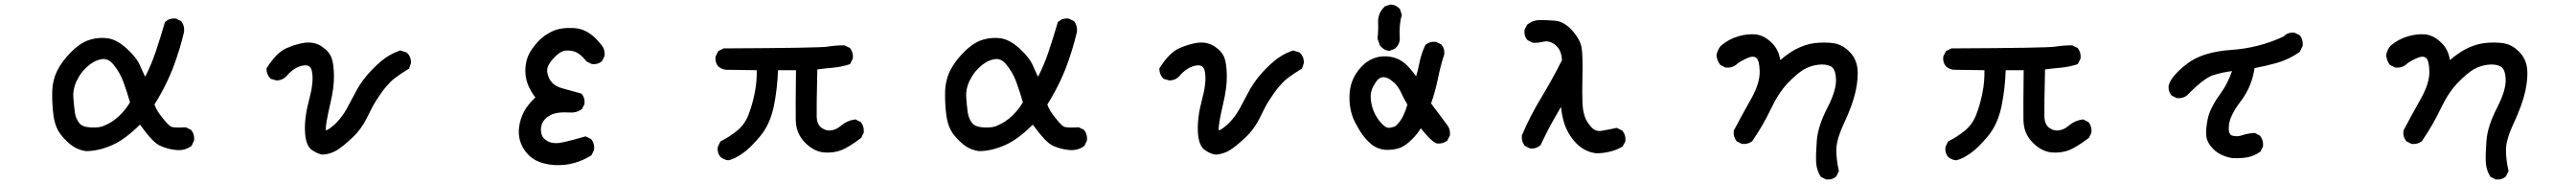

<svg xmlns="http://www.w3.org/2000/svg" viewBox="-20 -663 11540 824"><path d="M364.7 13.7Q333.5 9.3 307.1 -7.8Q281.2 -24.9 254.9 -57.1Q245.6 -68.4 238.5 -82Q231.4 -95.7 226.8 -111.6Q222.2 -127.4 219.7 -145Q212.9 -197.8 213.9 -249Q214.8 -302.2 236.3 -346.2Q257.8 -389.6 300.3 -431.6Q314.5 -445.8 328.6 -456.5Q342.8 -467.3 356.9 -474.6Q371.1 -481.9 385.3 -485.8Q405.8 -491.7 425.8 -492.9Q445.8 -494.1 465.3 -491.2Q485.8 -487.8 506.8 -475.8Q527.8 -463.9 549.8 -443.8Q593.3 -403.3 607.4 -369.1Q617.7 -345.2 630.4 -319.3Q657.2 -371.6 676.3 -427.7Q698.7 -494.1 718.3 -561.5L718.8 -564L721.2 -565.9Q739.7 -582.5 765.6 -580.1H767.1L769 -579.1L789.6 -569.3L791.5 -568.4L793 -566.4Q807.1 -547.9 804.7 -521.5V-521V-520.5Q794.4 -477.1 781.2 -434.6Q768.1 -392.1 752 -351.1Q741.2 -324.2 728.5 -297.6Q715.8 -271 701.7 -245.4Q687.5 -219.7 671.9 -194.8Q676.8 -181.2 685.5 -166.5Q694.3 -151.9 707 -136.2Q733.9 -102.5 745.6 -96.2Q757.3 -89.8 810.1 -92.8H812.5L814.9 -91.8L834.5 -82L836.4 -81.1L837.9 -79.1Q852.1 -60.5 849.6 -35.2V-33.7L848.6 -31.7L838.9 -11.2L837.9 -9.3L835.4 -7.8Q807.1 12.2 770 8.8Q734.9 5.9 699.7 -9.3Q681.6 -16.6 659.2 -40.3Q636.7 -64 606.9 -105Q540 -38.1 482.4 -13.2Q420.9 13.7 366.2 13.7H365.7ZM450.2 -101.6Q485.8 -116.7 515.6 -145.5Q544.4 -173.3 562.5 -205.1Q547.9 -255.4 532.7 -296.4Q517.6 -337.9 489.3 -372.6Q476.1 -389.2 462.2 -395Q448.2 -400.9 432.6 -397.5Q398.4 -390.6 369.1 -362.8Q358.9 -353.5 350.3 -343.3Q341.8 -333 335 -321.8Q328.1 -310.5 322.3 -298.8Q305.7 -262.7 308.6 -226.1Q311.5 -187.5 315.4 -159.7Q318.8 -133.8 334 -113.3Q347.7 -94.2 387.2 -92.3Q408.2 -91.3 423.8 -93.5Q439.5 -95.7 449.2 -101.6H449.7Z M1427.2 29.3Q1406.7 28.3 1378.9 9.8Q1348.6 -10.3 1346.2 -76.2Q1343.8 -138.7 1365.2 -217.8Q1385.7 -293.5 1378.4 -337.9Q1376.5 -351.6 1371.6 -358.9Q1366.7 -366.2 1358.9 -368.9Q1351.1 -371.6 1338.9 -369.6Q1298.8 -363.8 1262.2 -320.8V-320.3H1261.7Q1245.6 -303.7 1220.2 -302.7H1218.8L1217.3 -303.2L1195.8 -309.1L1193.4 -309.6L1191.4 -311.5Q1183.1 -319.8 1178.7 -330.3Q1174.3 -340.8 1173.8 -353V-356L1175.3 -358.9Q1218.8 -427.7 1263.7 -447.3Q1307.1 -466.3 1346.2 -471.7Q1367.2 -474.1 1386.2 -470Q1405.3 -465.8 1421.9 -454.6Q1455.6 -432.1 1465.8 -402.8Q1475.6 -375 1476.1 -321.8Q1476.6 -269.5 1459.5 -198.2Q1454.1 -175.3 1450.2 -156Q1446.3 -136.7 1443.6 -121.6Q1440.9 -106.4 1439.9 -95.2Q1439.5 -88.4 1439.7 -84.5Q1439.9 -80.6 1440.4 -79.1Q1440.9 -79.1 1441.9 -79.3Q1442.9 -79.6 1443.8 -80.1Q1462.9 -89.4 1488.3 -114.7Q1501 -127.9 1512.2 -143.1Q1523.4 -158.2 1533.2 -175.8Q1552.7 -211.4 1572.3 -249Q1592.3 -287.6 1621.6 -322.8Q1650.4 -357.4 1686.5 -388.2Q1723.6 -419.9 1770 -436L1773.4 -437L1776.4 -436L1798.8 -429.2L1800.8 -428.7L1802.2 -427.2Q1821.3 -410.6 1821.3 -382.8V-381.3L1820.8 -379.9L1814 -359.4L1813 -356L1809.6 -354Q1776.9 -334.5 1748 -312.5Q1738.8 -305.7 1729 -295.9Q1719.2 -286.1 1708.7 -273.7Q1698.2 -261.2 1687.5 -246.1Q1676.8 -231 1666.5 -214.8Q1656.2 -198.7 1647 -181.4Q1637.7 -164.1 1628.9 -145.5Q1601.6 -86.9 1557.6 -45.4Q1513.7 -4.9 1488.3 10.3Q1475.1 18.1 1460.2 22.9Q1445.3 27.8 1428.7 29.3H1427.7Z M2465.3 76.2Q2428.7 74.2 2396 62Q2362.3 49.3 2340.3 22.9Q2318.4 -2.9 2310.1 -31.7Q2309.1 -35.2 2308.3 -38.3Q2307.6 -41.5 2306.9 -44.9Q2306.2 -48.3 2305.7 -51.8Q2305.2 -55.2 2304.9 -58.6Q2304.7 -62 2304.4 -65.7Q2304.2 -69.3 2304.2 -73Q2304.2 -76.7 2304.4 -80.3Q2304.7 -84 2304.9 -87.6Q2305.2 -91.3 2305.7 -94.7Q2310.1 -128.9 2327.1 -162.6Q2343.3 -193.4 2378.4 -226.6Q2354.5 -257.8 2343.3 -288.6Q2331.1 -323.7 2334 -360.4Q2335.4 -377.9 2339.6 -393.6Q2343.8 -409.2 2350.6 -422.4Q2364.3 -448.2 2390.6 -477.1Q2404.3 -491.7 2420.4 -503.2Q2436.5 -514.6 2455.6 -523.4Q2493.2 -541 2554.7 -537.1Q2570.8 -536.1 2586.2 -531Q2601.6 -525.9 2616 -516.8Q2630.4 -507.8 2644 -495.1Q2657.7 -482.4 2670.4 -466.3Q2690.9 -445.3 2688.5 -414.6V-412.6L2687.5 -410.6L2677.7 -391.1L2676.8 -389.2L2675.3 -388.2Q2658.7 -373.5 2632.8 -376H2630.9L2629.4 -377L2609.9 -386.7L2607.9 -387.7L2606.4 -389.2Q2600.6 -397 2594.7 -403.1Q2588.9 -409.2 2583.3 -414.1Q2577.6 -418.9 2572.3 -422.6Q2566.9 -426.3 2562 -428.7Q2541 -438.5 2514.6 -436.5Q2489.7 -435.1 2458.5 -400.4Q2450.2 -391.6 2444.6 -383.3Q2439 -375 2435.8 -367.7Q2432.6 -360.4 2431.6 -353.5Q2430.7 -346.7 2431.6 -340.3Q2436 -312 2452.6 -293.7Q2469.2 -275.4 2500.5 -267.1Q2534.7 -258.3 2582 -244.6L2584.5 -244.1L2586.4 -241.7Q2601.1 -225.1 2598.6 -199.2V-197.3L2597.7 -195.8L2587.9 -176.3L2586.9 -174.3L2584.5 -172.9Q2573.7 -165 2560.8 -161.6Q2547.9 -158.2 2533.7 -159.2Q2503.4 -161.1 2481.4 -158Q2459.5 -154.8 2446.3 -147.5Q2432.1 -140.1 2423.1 -131.1Q2414.1 -122.1 2409.2 -111.3Q2406.2 -104 2404.8 -96.7Q2403.3 -89.4 2403.3 -81.5Q2403.3 -73.7 2405.3 -65.4Q2410.2 -42.5 2435.1 -29.8Q2461.4 -16.1 2505.4 -26.4Q2553.2 -37.6 2599.6 -51.3L2603.5 -52.2L2606.9 -50.8L2626.5 -41L2628.4 -40L2629.9 -38.1Q2644 -18.6 2641.6 6.8V8.8L2640.6 10.3L2630.9 29.8L2629.4 32.2L2627.4 33.7Q2592.8 55.7 2552.2 66.9Q2532.2 72.8 2510.5 75Q2488.8 77.1 2465.3 76.2Z M3241.2 54.7Q3222.7 52.2 3208.5 40.5L3208 40L3207.5 39.6Q3192.9 22.9 3195.3 -2.9V-4.4L3196.3 -6.3L3206.1 -26.9L3207.5 -29.8L3210.4 -31.2Q3248.5 -50.3 3283.2 -78.6Q3316.9 -106.4 3333.5 -149.9Q3351.1 -195.3 3361.3 -248Q3371.1 -296.4 3370.1 -348.6L3232.4 -350.6H3231.9H3231.4Q3225.1 -351.6 3219.5 -353.3Q3213.9 -355 3208.7 -357.9Q3203.6 -360.8 3198.7 -364.7L3198.2 -365.2L3197.8 -365.7Q3183.1 -382.3 3185.5 -408.2V-410.2L3186.5 -411.6L3196.3 -431.2L3197.8 -434.1L3200.7 -435.5L3220.2 -445.3L3222.2 -446.3H3224.6Q3652.3 -448.2 3687 -454.1Q3722.7 -460 3760.7 -460H3763.2L3765.1 -459L3785.6 -449.2L3787.6 -448.2L3789.1 -446.3Q3803.2 -427.7 3800.8 -402.3V-400.4L3799.8 -398.9L3790 -379.4L3788.1 -376L3784.2 -374.5Q3774.9 -371.6 3765.4 -369.1Q3755.9 -366.7 3746.3 -364.7Q3736.8 -362.8 3727.3 -361.6Q3717.8 -360.4 3708 -359.4Q3691.4 -357.9 3674.3 -356.2Q3657.2 -354.5 3641.6 -352.1Q3637.7 -182.6 3638.7 -142.1Q3639.6 -105.5 3660.2 -90.8Q3681.2 -75.7 3703.6 -79.1Q3707 -79.6 3710.2 -80.3Q3713.4 -81.1 3716.8 -82.3Q3720.2 -83.5 3723.4 -84.7Q3726.6 -85.9 3729.7 -87.6Q3732.9 -89.4 3736.1 -91.6Q3739.3 -93.8 3742.4 -96.2Q3745.6 -98.6 3749 -101.1Q3775.4 -123.5 3809.6 -127.9L3812.5 -128.4L3814.9 -127L3834.5 -117.2L3836.4 -116.2L3837.9 -114.3Q3844.7 -105 3847.7 -93.8Q3850.6 -82.5 3849.6 -70.3V-68.4L3848.6 -66.9L3838.9 -47.4L3837.9 -45.4L3835.9 -43.9Q3784.2 -4.9 3749.5 9.3Q3713.4 23.4 3669.9 19.5Q3625.5 15.1 3585.9 -24.9Q3572.8 -38.1 3563.7 -53.7Q3554.7 -69.3 3550 -86.7Q3545.4 -104 3544.9 -123.5Q3543.9 -176.3 3545.9 -348.6H3465.3Q3462.9 -268.6 3447.3 -190.4Q3430.2 -106 3385.3 -52.7Q3341.8 -0.5 3307.6 23.4Q3290 35.6 3274.4 43.5Q3258.8 51.3 3244.1 54.7H3242.7Z M4364.7 13.7Q4333.5 9.3 4307.1 -7.8Q4281.2 -24.9 4254.9 -57.1Q4245.6 -68.4 4238.5 -82Q4231.4 -95.7 4226.8 -111.6Q4222.2 -127.4 4219.7 -145Q4212.9 -197.8 4213.9 -249Q4214.8 -302.2 4236.3 -346.2Q4257.8 -389.6 4300.3 -431.6Q4314.5 -445.8 4328.6 -456.5Q4342.8 -467.3 4356.9 -474.6Q4371.1 -481.9 4385.3 -485.8Q4405.8 -491.7 4425.8 -492.9Q4445.8 -494.1 4465.3 -491.2Q4485.8 -487.8 4506.8 -475.8Q4527.8 -463.9 4549.8 -443.8Q4593.3 -403.3 4607.4 -369.1Q4617.7 -345.2 4630.4 -319.3Q4657.2 -371.6 4676.3 -427.7Q4698.7 -494.1 4718.3 -561.5L4718.8 -564L4721.2 -565.9Q4739.7 -582.5 4765.6 -580.1H4767.1L4769 -579.1L4789.6 -569.3L4791.5 -568.4L4793 -566.4Q4807.1 -547.9 4804.7 -521.5V-521V-520.5Q4794.4 -477.1 4781.2 -434.6Q4768.1 -392.1 4752 -351.1Q4741.2 -324.2 4728.5 -297.6Q4715.8 -271 4701.7 -245.4Q4687.5 -219.7 4671.9 -194.8Q4676.8 -181.2 4685.5 -166.5Q4694.3 -151.9 4707 -136.2Q4733.9 -102.5 4745.6 -96.2Q4757.3 -89.8 4810.1 -92.8H4812.5L4814.9 -91.8L4834.5 -82L4836.4 -81.1L4837.9 -79.1Q4852.1 -60.5 4849.6 -35.2V-33.7L4848.6 -31.7L4838.9 -11.2L4837.9 -9.3L4835.4 -7.8Q4807.1 12.2 4770 8.8Q4734.9 5.9 4699.7 -9.3Q4681.6 -16.6 4659.2 -40.3Q4636.7 -64 4606.9 -105Q4540 -38.1 4482.4 -13.2Q4420.9 13.7 4366.2 13.7H4365.7ZM4450.2 -101.6Q4485.8 -116.7 4515.6 -145.5Q4544.4 -173.3 4562.5 -205.1Q4547.9 -255.4 4532.7 -296.4Q4517.6 -337.9 4489.3 -372.6Q4476.1 -389.2 4462.2 -395Q4448.2 -400.9 4432.6 -397.5Q4398.4 -390.6 4369.1 -362.8Q4358.9 -353.5 4350.3 -343.3Q4341.8 -333 4335 -321.8Q4328.1 -310.5 4322.3 -298.8Q4305.7 -262.7 4308.6 -226.1Q4311.5 -187.5 4315.4 -159.7Q4318.8 -133.8 4334 -113.3Q4347.7 -94.2 4387.2 -92.3Q4408.2 -91.3 4423.8 -93.5Q4439.5 -95.7 4449.2 -101.6H4449.7Z M5427.2 29.3Q5406.7 28.3 5378.9 9.8Q5348.6 -10.3 5346.2 -76.2Q5343.8 -138.7 5365.2 -217.8Q5385.7 -293.5 5378.4 -337.9Q5376.5 -351.6 5371.6 -358.9Q5366.7 -366.2 5358.9 -368.9Q5351.1 -371.6 5338.9 -369.6Q5298.8 -363.8 5262.2 -320.8V-320.3H5261.7Q5245.6 -303.7 5220.2 -302.7H5218.8L5217.3 -303.2L5195.8 -309.1L5193.4 -309.6L5191.4 -311.5Q5183.1 -319.8 5178.7 -330.3Q5174.3 -340.8 5173.8 -353V-356L5175.3 -358.9Q5218.8 -427.7 5263.7 -447.3Q5307.1 -466.3 5346.2 -471.7Q5367.2 -474.1 5386.2 -470Q5405.3 -465.8 5421.9 -454.6Q5455.6 -432.1 5465.8 -402.8Q5475.6 -375 5476.1 -321.8Q5476.6 -269.5 5459.5 -198.2Q5454.1 -175.3 5450.2 -156Q5446.3 -136.7 5443.6 -121.6Q5440.9 -106.4 5439.9 -95.2Q5439.5 -88.4 5439.7 -84.5Q5439.9 -80.6 5440.4 -79.1Q5440.9 -79.1 5441.9 -79.3Q5442.9 -79.6 5443.8 -80.1Q5462.9 -89.4 5488.3 -114.7Q5501 -127.9 5512.2 -143.1Q5523.4 -158.2 5533.2 -175.8Q5552.7 -211.4 5572.3 -249Q5592.3 -287.6 5621.6 -322.8Q5650.4 -357.4 5686.5 -388.2Q5723.6 -419.9 5770 -436L5773.4 -437L5776.4 -436L5798.8 -429.2L5800.8 -428.7L5802.2 -427.2Q5821.3 -410.6 5821.3 -382.8V-381.3L5820.8 -379.9L5814 -359.4L5813 -356L5809.6 -354Q5776.9 -334.5 5748 -312.5Q5738.8 -305.7 5729 -295.9Q5719.2 -286.1 5708.7 -273.7Q5698.2 -261.2 5687.5 -246.1Q5676.8 -231 5666.5 -214.8Q5656.2 -198.7 5647 -181.4Q5637.7 -164.1 5628.9 -145.5Q5601.6 -86.9 5557.6 -45.4Q5513.7 -4.9 5488.3 10.3Q5475.1 18.1 5460.2 22.9Q5445.3 27.8 5428.7 29.3H5427.7Z M6184.6 7.8Q6146 3.4 6119.6 -20.5Q6106.9 -31.7 6096.7 -43.5Q6086.4 -55.2 6078.6 -66.9Q6064 -89.8 6049.8 -116.7Q6035.6 -144.5 6029.3 -179.2Q6023.4 -213.4 6026.4 -248Q6029.3 -282.7 6043 -311.5Q6049.8 -326.2 6059.3 -339.8Q6068.8 -353.5 6081.1 -366.2Q6106 -392.1 6139.2 -403.8Q6173.3 -415.5 6211.9 -408.2Q6250.5 -400.9 6279.3 -374Q6290 -363.8 6301.5 -350.3Q6313 -336.9 6324.2 -321.3Q6328.6 -336.4 6332.3 -351.3Q6335.9 -366.2 6338.9 -381.8Q6340.3 -388.7 6342 -395.5Q6343.8 -402.3 6345.7 -409.2Q6347.7 -416 6349.9 -422.6Q6352.1 -429.2 6354.5 -435.5Q6356.9 -441.9 6359.6 -448.2Q6362.3 -454.6 6365.2 -460.4L6366.2 -462.4L6368.2 -463.9Q6386.7 -478 6412.1 -475.6H6414.1L6415.5 -474.6L6435.1 -464.8L6437 -463.9L6438 -462.4Q6452.6 -445.8 6450.2 -419.9V-418.9L6449.7 -418Q6432.1 -363.8 6420.9 -306.6Q6409.2 -251 6391.1 -199.7L6463.9 -102.5Q6478 -84 6475.6 -58.6V-56.6L6474.6 -55.2L6464.8 -35.6L6463.9 -33.7L6461.9 -32.2Q6443.4 -18.1 6418 -20.5H6417L6416 -21Q6407.7 -23.4 6397 -32.5Q6386.2 -41.5 6374.3 -54.4Q6362.3 -67.4 6344.7 -88.4Q6331.1 -64.5 6306.6 -40Q6274.9 -7.8 6246.1 1Q6217.8 9.8 6185.1 7.8ZM6232.4 -98.6Q6253.9 -118.7 6266.1 -144Q6277.8 -168.5 6285.2 -194.8Q6267.6 -223.1 6254.9 -252Q6250.5 -261.2 6245.1 -269.5Q6239.7 -277.8 6233.2 -285.2Q6226.6 -292.5 6218.3 -298.8Q6207 -308.6 6196.8 -313Q6186.5 -317.4 6177.7 -317.4Q6171.9 -317.4 6167 -315.7Q6162.1 -314 6157.5 -310.5Q6152.8 -307.1 6148.4 -301.8Q6143.6 -295.4 6139.4 -288.8Q6135.3 -282.2 6131.6 -275.4Q6127.9 -268.6 6125.5 -261.2Q6117.7 -240.2 6122.1 -209.5Q6124.5 -193.4 6128.9 -179.4Q6133.3 -165.5 6139.6 -152.8Q6152.3 -127.9 6171.9 -107.4Q6176.8 -102.5 6181.2 -99.1Q6185.5 -95.7 6189.5 -93.8Q6193.4 -91.8 6196.8 -91.1Q6200.2 -90.3 6203.6 -90.8Q6220.2 -92.3 6232.4 -98.6ZM6227.1 -443.8 6206.5 -436 6204.6 -435.5H6202.6Q6180.7 -437 6163.6 -457.5L6162.1 -459L6161.6 -460.4L6151.9 -487.8L6151.4 -490.2V-492.2Q6155.3 -525.9 6153.8 -562Q6152.8 -582.5 6160.2 -600.6Q6167.5 -618.7 6182.6 -632.8L6184.1 -634.8L6186.5 -635.3L6207 -642.1L6208.5 -642.6H6210Q6221.2 -642.6 6231.4 -637.7Q6241.7 -632.8 6250.5 -624L6252 -622.1L6252.4 -620.1L6259.3 -598.6L6260.3 -595.7L6259.3 -592.8Q6247.1 -552.7 6251 -488.8V-488.3V-487.8Q6250 -463.4 6230 -445.8L6229 -444.8Z M7130.9 23.4Q7078.1 17.1 7039.6 -23.4Q7021 -43.5 7007.8 -65.9Q6994.6 -88.4 6986.8 -113.8Q6976.6 -147.9 6973.1 -184.6Q6952.6 -149.9 6933.1 -114.7Q6906.2 -65.9 6882.8 -15.6L6881.8 -13.7L6880.4 -12.2Q6861.8 4.4 6835.9 2H6834L6832.5 1L6813 -8.8L6811 -9.8L6809.6 -11.7Q6795.4 -30.3 6797.9 -55.7V-57.1L6798.8 -58.6Q6835.9 -146 6885.3 -226.6Q6897 -246.6 6908.9 -266.8Q6920.9 -287.1 6932.4 -307.9Q6943.8 -328.6 6955.1 -350.1Q6966.3 -371.6 6977.5 -393.6Q6975.1 -439.9 6948.7 -460.9Q6922.4 -482.4 6896.5 -476.6Q6864.7 -469.7 6847.7 -471.7L6845.7 -472.2L6844.2 -472.7L6824.7 -482.4L6822.8 -483.4L6821.8 -484.9Q6807.1 -501.5 6809.6 -527.3V-529.3L6810.5 -530.8L6820.3 -550.3L6821.3 -552.2L6822.8 -553.2Q6847.2 -573.2 6879.9 -573.2Q6894.5 -573.2 6911.1 -572.5Q6927.7 -571.8 6946.3 -570.3Q6985.8 -566.9 7022 -528.3Q7033.2 -515.6 7041.7 -503.4Q7050.3 -491.2 7055.9 -479Q7061.5 -466.8 7064.5 -455.1Q7071.3 -421.9 7069.3 -329.1Q7067.4 -237.3 7069.3 -200.7Q7071.3 -165 7079.6 -141.1Q7082 -133.3 7086.2 -125.5Q7090.3 -117.7 7095.9 -109.9Q7101.6 -102.1 7108.9 -93.8Q7127.9 -72.8 7153.8 -77.1Q7184.6 -82 7219.7 -89.8L7223.1 -90.3L7226.1 -88.9L7245.6 -79.1L7247.6 -78.1L7249 -76.7Q7264.2 -57.6 7261.7 -32.2V-30.3L7260.7 -28.3L7250 -8.8L7248.5 -6.8L7246.1 -5.4Q7221.7 9.3 7191.9 16.1Q7162.1 23.4 7131.8 23.4H7131.3Z M8158.7 139.6 8139.2 129.9 8136.7 128.4 8135.3 126Q8118.2 98.6 8116.2 64Q8114.3 31.2 8119.1 -32.7Q8124 -97.7 8167 -181.2Q8208 -260.7 8205.1 -310.1Q8202.6 -356 8181.2 -366.2Q8157.7 -377.4 8124.5 -373Q8090.3 -368.7 8061.5 -352.1Q8032.2 -335 7990.2 -292Q7948.7 -249 7914.1 -176.3Q7878.4 -101.6 7831.1 -32.7L7830.6 -31.2L7829.1 -30.3Q7810.5 -16.1 7785.2 -18.6H7783.2L7781.7 -19.5L7762.2 -29.3L7760.3 -30.3L7758.8 -32.2Q7744.6 -50.8 7747.1 -76.2V-78.1L7748 -79.6Q7785.2 -150.4 7825.7 -221.7Q7864.3 -290.5 7863.3 -342.8Q7862.3 -392.6 7847.7 -404.3Q7833.5 -415.5 7802.2 -400.4Q7784.7 -392.1 7773.4 -385Q7762.2 -377.9 7758.3 -373.5L7757.8 -372.6L7756.8 -372.1Q7737.3 -357.9 7711.9 -360.4H7710L7708.5 -361.3L7689 -371.1L7687 -372.1L7685.5 -374Q7672.4 -391.6 7669.9 -414.1V-415.5V-417Q7672.4 -428.7 7677.2 -439.2Q7682.1 -449.7 7689.9 -458.5L7690.4 -459L7690.9 -459.5Q7725.6 -488.3 7768.1 -500.5Q7810.5 -512.7 7846.7 -508.8Q7865.7 -506.3 7883.8 -496.6Q7901.9 -486.8 7918.9 -469.7Q7948.2 -440.9 7955.6 -394Q7966.8 -403.8 7978.3 -412.4Q7989.7 -420.9 8001.2 -428.5Q8012.7 -436 8024.9 -442.4Q8068.4 -465.3 8111.3 -470.2Q8153.3 -474.6 8190.4 -470.2Q8230 -465.3 8262.2 -434.6Q8294.4 -404.3 8300.8 -359.9Q8306.6 -316.9 8293 -253.9Q8278.8 -191.4 8241.7 -112.3Q8206.1 -36.1 8206.5 8.8Q8207 54.7 8217.3 99.1L8218.3 102.5L8216.8 106L8207 125.5L8206.1 127.4L8204.6 128.4Q8188 143.1 8162.1 140.6H8160.2Z M8741.2 54.7Q8722.7 52.2 8708.5 40.5L8708 40L8707.5 39.6Q8692.9 22.9 8695.3 -2.9V-4.4L8696.3 -6.3L8706.1 -26.9L8707.5 -29.8L8710.4 -31.2Q8748.5 -50.3 8783.2 -78.6Q8816.9 -106.4 8833.5 -149.9Q8851.1 -195.3 8861.3 -248Q8871.1 -296.4 8870.1 -348.6L8732.4 -350.6H8731.9H8731.4Q8725.1 -351.6 8719.5 -353.3Q8713.9 -355 8708.7 -357.9Q8703.6 -360.8 8698.7 -364.7L8698.2 -365.2L8697.8 -365.7Q8683.1 -382.3 8685.5 -408.2V-410.2L8686.5 -411.6L8696.3 -431.2L8697.8 -434.1L8700.7 -435.5L8720.2 -445.3L8722.2 -446.3H8724.6Q9152.3 -448.2 9187 -454.1Q9222.7 -460 9260.7 -460H9263.2L9265.1 -459L9285.6 -449.2L9287.6 -448.2L9289.1 -446.3Q9303.2 -427.7 9300.8 -402.3V-400.4L9299.8 -398.9L9290 -379.4L9288.1 -376L9284.2 -374.5Q9274.9 -371.6 9265.4 -369.1Q9255.9 -366.7 9246.3 -364.7Q9236.8 -362.8 9227.3 -361.6Q9217.8 -360.4 9208 -359.4Q9191.4 -357.9 9174.3 -356.2Q9157.2 -354.5 9141.6 -352.1Q9137.7 -182.6 9138.7 -142.1Q9139.6 -105.5 9160.2 -90.8Q9181.2 -75.7 9203.6 -79.1Q9207 -79.6 9210.2 -80.3Q9213.4 -81.1 9216.8 -82.3Q9220.2 -83.5 9223.4 -84.7Q9226.6 -85.9 9229.7 -87.6Q9232.9 -89.4 9236.1 -91.6Q9239.3 -93.8 9242.4 -96.2Q9245.6 -98.6 9249 -101.1Q9275.4 -123.5 9309.6 -127.9L9312.5 -128.4L9314.9 -127L9334.5 -117.2L9336.4 -116.2L9337.9 -114.3Q9344.7 -105 9347.7 -93.8Q9350.6 -82.5 9349.6 -70.3V-68.4L9348.6 -66.9L9338.9 -47.4L9337.9 -45.4L9335.9 -43.9Q9284.2 -4.9 9249.5 9.3Q9213.4 23.4 9169.9 19.5Q9125.5 15.1 9085.9 -24.9Q9072.8 -38.1 9063.7 -53.7Q9054.7 -69.3 9050 -86.7Q9045.4 -104 9044.9 -123.5Q9043.9 -176.3 9045.9 -348.6H8965.3Q8962.9 -268.6 8947.3 -190.4Q8930.2 -106 8885.3 -52.7Q8841.8 -0.5 8807.6 23.4Q8790 35.6 8774.4 43.5Q8758.8 51.3 8744.1 54.7H8742.7Z M9980 44.9Q9930.2 36.6 9899.4 8.3Q9884.3 -5.9 9875.5 -20.8Q9866.7 -35.6 9864.3 -50.8Q9860.4 -79.6 9870.1 -128.9Q9880.4 -178.7 9923.8 -238.3Q9932.6 -250.5 9940.9 -263.7Q9949.2 -276.9 9956.1 -290.3Q9962.9 -303.7 9968.8 -317.4Q9974.6 -331.1 9979.5 -344.7Q9934.1 -338.9 9895.5 -326.7Q9852.1 -312.5 9778.3 -236.3L9777.8 -235.8L9777.3 -235.4Q9758.8 -221.2 9733.4 -223.6H9731.4L9730 -224.6L9710.4 -234.4L9708.5 -235.4L9707.5 -236.8Q9692.9 -253.4 9695.3 -279.3V-279.8L9695.8 -280.8Q9706.1 -321.3 9775.9 -376Q9810.5 -403.3 9860.6 -419.2Q9910.6 -435.1 9976.1 -439.5Q10100.1 -447.8 10212.4 -500.5L10212.9 -501.5L10213.9 -503.4L10215.3 -504.4Q10231.9 -519 10257.8 -516.6H10259.8L10261.2 -515.6L10280.8 -505.9L10282.7 -504.9L10284.2 -502.9Q10298.3 -484.4 10295.9 -459V-457L10294.9 -455.6L10283.2 -432.1L10282.2 -429.7L10279.8 -428.7Q10233.9 -396.5 10180.2 -381.3Q10131.8 -367.7 10080.1 -357.9Q10074.2 -316.4 10058.8 -279.5Q10043.5 -242.7 10018.6 -210Q9969.2 -145.5 9965.3 -101.1Q9963.4 -79.6 9967.3 -69.1Q9971.2 -58.6 9979 -56.2Q10001 -49.3 10022.5 -56.6Q10035.2 -61 10049.1 -63.7Q10063 -66.4 10078.6 -67.4H10081.5L10084 -66.4L10103.5 -55.7L10105 -54.2L10106.4 -52.7Q10120.6 -34.2 10118.2 -8.8V-6.8L10117.2 -5.4L10107.4 14.2L10106.4 16.6L10104 17.6Q10077.1 36.6 10045.4 42Q10038.1 43 10030 43.9Q10022 44.9 10013.9 45.2Q10005.9 45.4 9997.6 45.4Q9989.3 45.4 9981 44.9H9980.5Z M11158.7 139.6 11139.2 129.9 11136.7 128.4 11135.3 126Q11118.2 98.6 11116.2 64Q11114.3 31.2 11119.1 -32.7Q11124 -97.7 11167 -181.2Q11208 -260.7 11205.1 -310.1Q11202.6 -356 11181.2 -366.2Q11157.7 -377.4 11124.5 -373Q11090.3 -368.7 11061.5 -352.1Q11032.2 -335 10990.2 -292Q10948.7 -249 10914.1 -176.3Q10878.4 -101.6 10831.1 -32.7L10830.6 -31.2L10829.1 -30.3Q10810.5 -16.1 10785.2 -18.6H10783.2L10781.7 -19.5L10762.2 -29.3L10760.3 -30.3L10758.8 -32.2Q10744.6 -50.8 10747.1 -76.2V-78.1L10748 -79.6Q10785.2 -150.4 10825.7 -221.7Q10864.3 -290.5 10863.3 -342.8Q10862.3 -392.6 10847.7 -404.3Q10833.5 -415.5 10802.2 -400.4Q10784.7 -392.1 10773.4 -385Q10762.2 -377.9 10758.3 -373.5L10757.8 -372.6L10756.8 -372.1Q10737.3 -357.9 10711.9 -360.4H10710L10708.5 -361.3L10689 -371.1L10687 -372.1L10685.5 -374Q10672.4 -391.6 10669.9 -414.1V-415.5V-417Q10672.4 -428.7 10677.2 -439.2Q10682.1 -449.7 10689.9 -458.5L10690.4 -459L10690.9 -459.5Q10725.6 -488.3 10768.1 -500.5Q10810.5 -512.7 10846.7 -508.8Q10865.7 -506.3 10883.8 -496.6Q10901.9 -486.8 10918.9 -469.7Q10948.2 -440.9 10955.6 -394Q10966.8 -403.8 10978.3 -412.4Q10989.7 -420.9 11001.2 -428.5Q11012.7 -436 11024.9 -442.4Q11068.4 -465.3 11111.3 -470.2Q11153.3 -474.6 11190.4 -470.2Q11230 -465.3 11262.2 -434.6Q11294.4 -404.3 11300.8 -359.9Q11306.6 -316.9 11293 -253.9Q11278.8 -191.4 11241.7 -112.3Q11206.1 -36.1 11206.5 8.8Q11207 54.7 11217.3 99.1L11218.3 102.5L11216.8 106L11207 125.5L11206.1 127.4L11204.6 128.4Q11188 143.1 11162.1 140.6H11160.2Z"/></svg>

Font: NaikaiFont
Style: Bold
Weight: 700
Version: Version 1.89